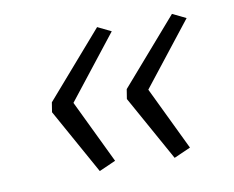

<svg xmlns="http://www.w3.org/2000/svg" viewBox="-51 -518 597 490"><g transform="rotate(-10 247.5 -273.5)"><path d="M171 -92 77 -261 81 -286 228 -455 263 -438 135 -275 214 -111ZM365 -92 271 -261 275 -286 422 -455 457 -438 329 -275 408 -111Z"/></g></svg>

Font: Nunito Sans 7pt Expanded ExtraLight
Style: Italic
Weight: 250
Width: 7
Italic angle: -9°
Designer: Vernon Adams
Foundry: Vernon Adams
Version: Version 3.101;gftools[0.9.27]